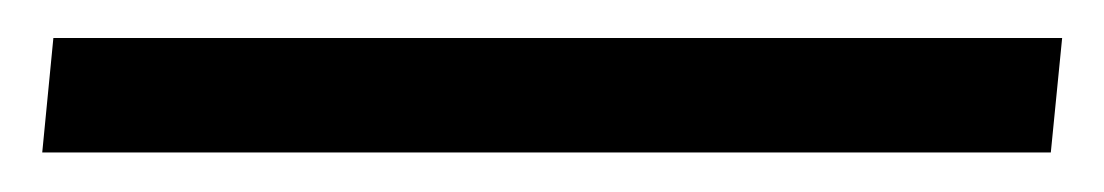

<svg xmlns="http://www.w3.org/2000/svg" viewBox="-20 30 575 100"><path d="M2 109.4 7.8 49.8H533.2L527.3 109.4Z"/></svg>

Font: Puritan
Style: Italic
Weight: 400
Version: 2.0a